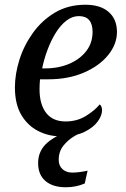

<svg xmlns="http://www.w3.org/2000/svg" viewBox="-20 -566 533 811"><path d="M238 10Q185 10 140.5 -13Q96 -36 69.5 -81.5Q43 -127 43 -197Q43 -253 62 -313.5Q81 -374 119 -427Q157 -480 212.5 -513Q268 -546 341 -546Q404 -546 439 -515.5Q474 -485 474 -431Q474 -379 436.5 -333Q399 -287 333.5 -259Q268 -231 184 -231H149Q148 -220 147.5 -209.5Q147 -199 147 -189Q147 -125 175 -89Q203 -53 257 -53Q305 -53 342.5 -76Q380 -99 401 -125Q411 -118 411 -100Q411 -78 392.5 -52.5Q374 -27 336 -8.5Q298 10 238 10ZM168 -277Q227 -277 272.5 -296.5Q318 -316 344.5 -350.5Q371 -385 371 -431Q371 -498 313 -498Q285 -498 260 -478.5Q235 -459 215 -426.5Q195 -394 180.5 -355Q166 -316 158 -277ZM258 225Q203 225 172 198.5Q141 172 141 123Q141 69 182.5 34.5Q224 0 290 -15H347Q324 -8 296 8Q268 24 248 49Q228 74 228 109Q228 134 244 148.5Q260 163 285 163Q299 163 315 161Q331 159 350 155L338 209Q301 225 258 225Z"/></svg>

Font: NotoSerif-Italic
Style: Regular
Weight: 400
Italic angle: -12°
Designer: Monotype Design Team
Foundry: Monotype Imaging Inc.
Version: Version 2.007; ttfautohint (v1.8) -l 8 -r 50 -G 200 -x 14 -D